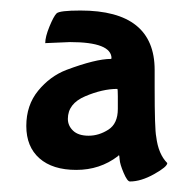

<svg xmlns="http://www.w3.org/2000/svg" viewBox="-20 -563 357 365"><path d="M113 -483 66 -481Q66 -493 74 -512.5Q82 -532 87.5 -537.5Q93 -543 133 -543Q274 -543 274 -430V-397Q274 -317 277 -303Q281 -270 298 -253Q298 -246 273 -232Q248 -218 227 -218Q222 -218 215 -234.5Q208 -251 207.5 -259.5Q207 -268 206 -268L204 -266Q170 -240 125 -240Q80 -240 55 -262Q30 -284 30 -323.5Q30 -363 52.5 -390.5Q75 -418 106 -430Q162 -451 191 -451L192 -452Q192 -483 113 -483ZM204 -356V-380Q204 -394 203 -394Q175 -394 142 -380Q109 -366 109 -337Q109 -324 119 -314.5Q129 -305 148.5 -305Q168 -305 186 -316.5Q204 -328 204 -356Z"/></svg>

Font: Bubblegum Sans
Style: Regular
Weight: 400
Designer: Angel Koziupa and Alejandro Paul
Foundry: Angel Koziupa and Alejandro Paul
Version: Version 1.001